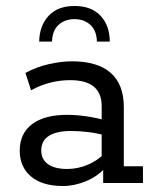

<svg xmlns="http://www.w3.org/2000/svg" viewBox="-20 -612 515 642"><path d="M191 10Q121 10 83.5 -22Q46 -54 46 -108Q46 -166 87.5 -197Q129 -228 204 -228Q235 -228 269 -223Q303 -218 336 -209L320 -199V-257Q320 -300 294 -322Q268 -344 214 -344Q181 -344 147.5 -335.5Q114 -327 84 -310L65 -368Q101 -388 143 -397.5Q185 -407 220 -407Q306 -407 350 -368.5Q394 -330 394 -254V-56H458V0H325V-63L336 -55Q308 -23 268.5 -6.5Q229 10 191 10ZM205 -47Q239 -47 272 -60.5Q305 -74 328 -98L320 -74V-179L336 -158Q304 -167 274 -170.5Q244 -174 217 -174Q170 -174 144 -158Q118 -142 118 -109Q118 -79 140.5 -63Q163 -47 205 -47ZM111 -473Q112 -526 142.5 -559Q173 -592 229 -592Q286 -592 316.5 -559Q347 -526 347 -473H304Q303 -510 282 -529Q261 -548 229 -548Q197 -548 176 -529Q155 -510 154 -473Z"/></svg>

Font: Rokkitt
Style: Regular
Weight: 400
Designer: Vernon Adams
Foundry: Vernon Adams
Version: Version 3.103